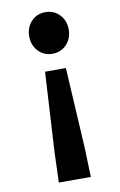

<svg xmlns="http://www.w3.org/2000/svg" viewBox="-88 -623 545 873"><g transform="rotate(-10 185.0 -187.0)"><path d="M111.2 200.1 115.9 61.4 137 -307.1H233.1L254.3 61.4L259 200.1ZM184.6 -381.6Q145.4 -381.6 119.6 -409.2Q93.9 -436.8 93.9 -477.5Q93.9 -518.6 119.6 -546.1Q145.4 -573.5 184.6 -573.5Q224.8 -573.5 250.5 -546.1Q276.3 -518.6 276.3 -477.5Q276.3 -436.8 250.5 -409.2Q224.8 -381.6 184.6 -381.6Z"/></g></svg>

Font: Shanggu Sans SC VF
Style: Regular
Weight: 250
Designer: GuiWonder
Version: Version 1.021